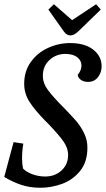

<svg xmlns="http://www.w3.org/2000/svg" viewBox="-30 -878 499 905"><path d="M-10 -44 34 -208 80 -201Q74 -167 74 -132Q74 -105 79 -83Q96 -66 124.5 -56Q153 -46 183 -46Q229 -46 260 -74.5Q291 -103 291 -147Q291 -181 268 -213Q245 -245 198 -294Q198 -294 182 -310Q134 -359 109 -398Q84 -437 84 -483Q84 -542 115 -585.5Q146 -629 196 -652Q246 -675 300 -675Q370 -675 409.5 -644Q449 -613 449 -565Q449 -537 432 -514.5Q415 -492 385 -492Q365 -492 351.5 -501.5Q338 -511 336 -525Q354 -546 354 -569Q354 -592 335 -607.5Q316 -623 280 -624Q234 -624 203 -595Q172 -566 172 -521Q172 -486 196 -453.5Q220 -421 272 -369Q309 -331 330 -306.5Q351 -282 366.5 -250Q382 -218 382 -182Q382 -114 347 -71.5Q312 -29 261.5 -11Q211 7 161 7Q111 7 70.5 -6.5Q30 -20 -10 -44ZM270 -731 198 -833 224 -858 310 -783 423 -858 445 -833 340 -731Q319 -711 302 -711Q284 -711 270 -731Z"/></svg>

Font: Caladea
Style: Italic
Weight: 400
Italic angle: -9°
Designer: Carolina Giovagnoli and Andres Torresi
Foundry: Carolina Giovagnoli & Andres Torresi
Version: Version 1.001